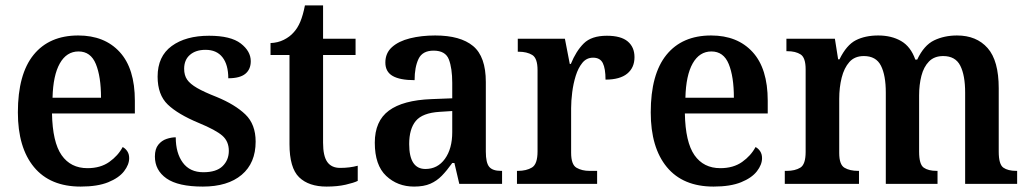

<svg xmlns="http://www.w3.org/2000/svg" viewBox="-20 -679 3800 709"><path d="M278 10Q165 10 105.5 -62Q46 -134 46 -264Q46 -405 104 -476.5Q162 -548 269 -548Q366 -548 422 -487Q478 -426 478 -307V-260H172Q174 -154 207.5 -106Q241 -58 303 -58Q351 -58 383.5 -81Q416 -104 433 -136Q443 -131 450 -120.5Q457 -110 457 -95Q457 -71 438 -46.5Q419 -22 379.5 -6Q340 10 278 10ZM353 -318Q353 -396 334 -442.5Q315 -489 270 -489Q226 -489 201 -445Q176 -401 174 -318Z M729 10Q638 10 595 -20Q552 -50 552 -101Q552 -129 564.5 -144.5Q577 -160 595 -166Q613 -172 629 -172Q629 -114 655 -78.5Q681 -43 731 -43Q779 -43 802 -65.5Q825 -88 825 -122Q825 -157 801 -178Q777 -199 714 -225Q637 -257 599.5 -293Q562 -329 562 -396Q562 -471 614 -509Q666 -547 752 -547Q832 -547 869 -518.5Q906 -490 906 -453Q906 -423 886 -406.5Q866 -390 823 -390Q823 -440 801.5 -467.5Q780 -495 739 -495Q703 -495 681.5 -476.5Q660 -458 660 -425Q660 -401 671 -385Q682 -369 708 -354Q734 -339 780 -321Q848 -293 886 -256.5Q924 -220 924 -156Q924 -77 872.5 -33.5Q821 10 729 10Z M1186 10Q1120 10 1084.5 -24.5Q1049 -59 1049 -147V-476H979V-520Q1006 -521 1028 -532Q1050 -543 1064 -559Q1079 -575 1089 -599Q1099 -623 1106 -659H1173V-536H1293V-476H1173V-152Q1173 -103 1188.5 -81Q1204 -59 1236 -59Q1254 -59 1270 -61Q1286 -63 1301 -67V-11Q1287 -4 1256.5 3Q1226 10 1186 10Z M1509 10Q1448 10 1406 -29.5Q1364 -69 1364 -152Q1364 -232 1416 -270.5Q1468 -309 1573 -313L1650 -316V-373Q1650 -427 1637.5 -459.5Q1625 -492 1581 -492Q1540 -492 1525.5 -461.5Q1511 -431 1511 -383Q1457 -383 1430 -398.5Q1403 -414 1403 -448Q1403 -483 1427.5 -505Q1452 -527 1494 -537.5Q1536 -548 1587 -548Q1680 -548 1727 -509Q1774 -470 1774 -376V-119Q1774 -78 1786.5 -63Q1799 -48 1830 -48H1834V0H1676L1658 -77H1650Q1630 -49 1611.5 -30Q1593 -11 1569 -0.5Q1545 10 1509 10ZM1551 -55Q1596 -55 1623 -92.5Q1650 -130 1650 -191V-269L1603 -266Q1540 -262 1515.5 -232.5Q1491 -203 1491 -147Q1491 -55 1551 -55Z M1889 0V-48H1892Q1924 -48 1944.5 -60.5Q1965 -73 1965 -120V-420Q1965 -464 1945.5 -476Q1926 -488 1895 -488H1892V-536H2066L2084 -443H2088Q2107 -490 2135.5 -518.5Q2164 -547 2221 -547Q2273 -547 2298 -526Q2323 -505 2323 -468Q2323 -429 2296 -407Q2269 -385 2216 -385Q2216 -426 2206 -446Q2196 -466 2170 -466Q2146 -466 2130.5 -447Q2115 -428 2106 -399Q2097 -370 2093 -338Q2089 -306 2089 -280V-115Q2089 -71 2109 -59.5Q2129 -48 2157 -48H2185V0Z M2615 10Q2502 10 2442.5 -62Q2383 -134 2383 -264Q2383 -405 2441 -476.5Q2499 -548 2606 -548Q2703 -548 2759 -487Q2815 -426 2815 -307V-260H2509Q2511 -154 2544.5 -106Q2578 -58 2640 -58Q2688 -58 2720.5 -81Q2753 -104 2770 -136Q2780 -131 2787 -120.5Q2794 -110 2794 -95Q2794 -71 2775 -46.5Q2756 -22 2716.5 -6Q2677 10 2615 10ZM2690 -318Q2690 -396 2671 -442.5Q2652 -489 2607 -489Q2563 -489 2538 -445Q2513 -401 2511 -318Z M2878 0V-48H2885Q2916 -48 2935.5 -60Q2955 -72 2955 -118V-423Q2955 -466 2936.5 -478Q2918 -490 2887 -490H2884V-536H3063L3075 -460H3080Q3106 -513 3140.5 -530.5Q3175 -548 3223 -548Q3272 -548 3307.5 -527.5Q3343 -507 3360 -459H3367Q3392 -512 3429.5 -530Q3467 -548 3514 -548Q3586 -548 3627 -501.5Q3668 -455 3668 -353V-119Q3668 -72 3685 -60Q3702 -48 3733 -48H3736V0H3544V-337Q3544 -401 3526 -436.5Q3508 -472 3463 -472Q3430 -472 3410.5 -452Q3391 -432 3382.5 -399Q3374 -366 3374 -327V-119Q3374 -72 3391 -60Q3408 -48 3439 -48H3442V0H3251V-337Q3251 -401 3233 -436.5Q3215 -472 3170 -472Q3136 -472 3116.5 -450Q3097 -428 3088 -392Q3079 -356 3079 -314V-114Q3079 -71 3098.5 -59.5Q3118 -48 3149 -48H3152V0Z"/></svg>

Font: Noto Serif Bengali SemiCondensed SemiBold
Style: Regular
Weight: 600
Width: 4
Designer: Juan Bruce, Universal Thirst, Indian Type Foundry and the Monotype Design Team.
Foundry: Monotype Imaging Inc.
Version: Version 2.003; ttfautohint (v1.8.4.7-5d5b)